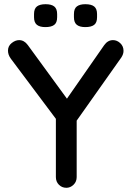

<svg xmlns="http://www.w3.org/2000/svg" viewBox="-20 -894 624 914"><path d="M518 -703Q537 -703 552.5 -688.5Q568 -674 568 -652Q568 -644 565.5 -636.5Q563 -629 558 -621L329 -297L345 -356V-51Q345 -29 330 -14.5Q315 0 296 0Q275 0 260.5 -14.5Q246 -29 246 -51V-348L253 -319L32 -614Q24 -625 21 -634.5Q18 -644 18 -653Q18 -675 35.5 -689Q53 -703 71 -703Q95 -703 112 -680L312 -406L288 -409L476 -679Q493 -703 518 -703ZM386 -765Q359 -765 345.5 -776Q332 -787 332 -812V-827Q332 -853 346 -863.5Q360 -874 386 -874Q415 -874 428.5 -863Q442 -852 442 -827V-812Q442 -786 428 -775.5Q414 -765 386 -765ZM196 -765Q169 -765 155.5 -776Q142 -787 142 -812V-827Q142 -853 156 -863.5Q170 -874 197 -874Q225 -874 238.5 -863Q252 -852 252 -827V-812Q252 -786 238 -775.5Q224 -765 196 -765Z"/></svg>

Font: Quicksand SemiBold
Style: Regular
Weight: 600
Designer: Andrew Paglinawan
Foundry: Andrew Paglinawan
Version: Version 3.004